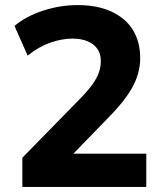

<svg xmlns="http://www.w3.org/2000/svg" viewBox="-20 -736 640 756"><path d="M68 0V-115L298 -350Q328 -381 345 -405Q362 -429 369.5 -451Q377 -473 377 -495Q377 -538 346.5 -561Q316 -584 265 -584Q224 -584 178 -568Q132 -552 89 -517L37 -634Q84 -673 151 -694.5Q218 -716 286 -716Q363 -716 418.5 -690.5Q474 -665 503 -618.5Q532 -572 532 -507Q532 -476 523.5 -446Q515 -416 498.5 -387.5Q482 -359 458 -329.5Q434 -300 403 -269L268 -130V-131H556V0Z"/></svg>

Font: Nunito Sans 7pt ExtraBold
Style: Regular
Weight: 800
Designer: Vernon Adams
Foundry: Vernon Adams
Version: Version 3.101;gftools[0.9.27]